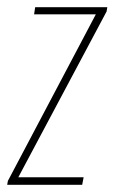

<svg xmlns="http://www.w3.org/2000/svg" viewBox="-39 -515 319 535"><path d="M-19 0 -17 -11 228 -475H56L59 -495H260L258 -483L12 -21H194L190 0Z"/></svg>

Font: Alumni Sans Thin
Style: Italic
Weight: 100
Italic angle: -8°
Designer: Robert E. Leuschke
Foundry: Robert E. Leuschke
Version: Version 1.016